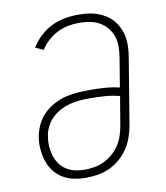

<svg xmlns="http://www.w3.org/2000/svg" viewBox="-84 -813 768 890"><g transform="rotate(-10 300.0 -367.5)"><path d="M249 8Q220 8 191.5 2Q163 -4 139.5 -18.5Q116 -33 99.5 -55Q83 -77 74.5 -104Q66 -131 63.5 -160Q61 -189 66 -218Q71 -246 84 -273.5Q97 -301 118.5 -322Q140 -343 167 -357.5Q194 -372 222.5 -379Q251 -386 279.5 -388Q308 -390 337 -390Q372 -390 407 -387.5Q442 -385 476 -377L499 -516Q503 -541 503 -566Q503 -591 495.5 -613.5Q488 -636 472.5 -654.5Q457 -673 436.5 -684.5Q416 -696 391.5 -700.5Q367 -705 341 -705Q316 -705 290 -700Q264 -695 239.5 -683Q215 -671 194 -652Q173 -633 159 -610L121 -627Q138 -655 163 -678.5Q188 -702 217.5 -716.5Q247 -731 278.5 -737Q310 -743 342 -743Q365 -743 388.5 -740.5Q412 -738 433 -730.5Q454 -723 473 -711Q492 -699 506 -682.5Q520 -666 529.5 -645.5Q539 -625 543 -602.5Q547 -580 546 -556.5Q545 -533 541 -509L489 -194Q484 -167 474.5 -140Q465 -113 448.5 -88.5Q432 -64 409 -44.5Q386 -25 359.5 -13Q333 -1 305 3.5Q277 8 249 8Q249 8 249 8Q249 8 249 8ZM250 -30Q273 -30 296 -34Q319 -38 341 -48.5Q363 -59 382 -75.5Q401 -92 414.5 -112.5Q428 -133 435.5 -155.5Q443 -178 447 -201L470 -338Q435 -347 399.5 -349.5Q364 -352 327 -352Q304 -352 281 -350Q258 -348 235 -342Q212 -336 190 -324.5Q168 -313 150.5 -295.5Q133 -278 122 -256Q111 -234 108 -211Q104 -188 105.5 -165Q107 -142 113.5 -121Q120 -100 132.5 -82Q145 -64 163.5 -52Q182 -40 204 -35Q226 -30 250 -30Z"/></g></svg>

Font: Iosevka Curly XLtEx
Style: Italic
Weight: 200
Width: 7
Italic angle: -9°
Monospace: yes
Designer: Belleve Invis
Foundry: Belleve Invis
Version: Version 11.1.0; ttfautohint (v1.8.3)